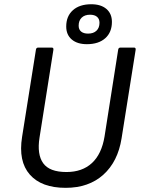

<svg xmlns="http://www.w3.org/2000/svg" viewBox="-20 -881 671 913"><path d="M393.1 -670.9Q347.2 -670.9 321 -693.4Q294.9 -715.8 294.9 -754.9Q294.9 -804.2 326.7 -832.5Q358.4 -860.8 414.1 -860.8Q460 -860.8 486.1 -838.4Q512.2 -815.9 512.2 -776.9Q512.2 -727.5 480.5 -699.2Q448.7 -670.9 393.1 -670.9ZM398.9 -721.2Q424.3 -721.2 438.7 -734.9Q453.1 -748.5 453.1 -772.9Q453.1 -791 441.4 -801Q429.7 -811 408.2 -811Q382.8 -811 368.4 -797.1Q354 -783.2 354 -758.8Q354 -740.7 365.7 -731Q377.4 -721.2 398.9 -721.2ZM292 12.2Q177.2 12.2 121.8 -50.8Q66.4 -113.8 85 -230L150.9 -645Q152.3 -654.8 162.1 -654.8H226.1Q235.4 -654.8 233.9 -644L168 -227.1Q155.3 -147 185.3 -105Q215.3 -63 295.9 -63Q371.1 -63 417.2 -105.7Q463.4 -148.4 477.1 -231.9L542 -645Q543.5 -654.8 553.2 -654.8H617.2Q626.5 -654.8 625 -644L558.1 -223.1Q540.5 -112.3 471.2 -50Q401.9 12.2 292 12.2Z"/></svg>

Font: Sofia Sans
Style: Italic
Weight: 400
Italic angle: -9°
Designer: Botio Nikoltchev, Ani Petrova
Foundry: lettersoup
Version: Version 4.100